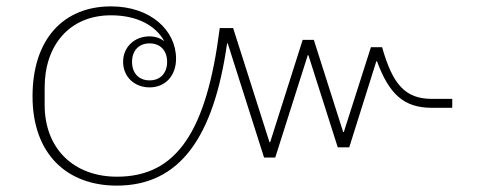

<svg xmlns="http://www.w3.org/2000/svg" viewBox="-20 -570 1525 602"><path d="M346 12C543 12 650 -138 692 -434H694L808 -76H843L945 -397H947L1039 -108H1075L1160 -378H1162C1200 -275 1246 -232 1334 -232H1398V-260H1334C1250 -260 1211 -306 1178 -422H1143L1058 -156H1056L964 -445H929L827 -124H825L711 -482H669C628 -158 534 -16 347 -16C210 -16 120 -105 120 -241V-296C120 -427 197 -522 328 -522C410 -522 468 -490 495 -441C483 -450 467 -456 449 -456C402 -456 366 -423 366 -376C366 -329 402 -296 449 -296C498 -296 532 -332 532 -386C532 -475 452 -550 328 -550C178 -550 82 -446 82 -268C82 -86 191 12 346 12ZM449 -318C415 -318 394 -341 394 -376C394 -411 415 -434 449 -434C483 -434 504 -411 504 -376C504 -341 483 -318 449 -318Z"/></svg>

Font: IBM Plex Thai Looped ExtraLight
Style: Regular
Weight: 200
Designer: Mike Abbink, Paul van der Laan, Pieter van Rosmalen, Ben Mitchell, Mark Frömberg
Foundry: Bold Monday
Version: Version 1.0